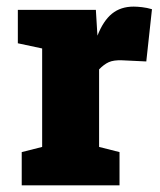

<svg xmlns="http://www.w3.org/2000/svg" viewBox="-20 -558 482 578"><path d="M45.4 0V-100.1L106.9 -115.7V-412.1L33.7 -427.7V-528.3H268.6L272.5 -463.9L273.4 -450.7Q291 -495.6 317.1 -516.8Q343.3 -538.1 382.3 -538.1Q393.1 -538.1 407.7 -536.4Q422.4 -534.7 437.5 -530.3L420.4 -373L347.2 -376.5Q321.8 -377.4 307.4 -370.8Q293 -364.3 278.3 -349.1V-115.7L339.8 -100.1V0Z"/></svg>

Font: Roboto Slab LO Black
Style: Regular
Weight: 900
Designer: Google
Version: Version 2.000